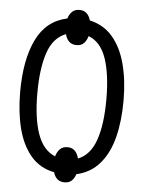

<svg xmlns="http://www.w3.org/2000/svg" viewBox="-56 -811 675 903"><g transform="rotate(5 281.5 -359.0)"><path d="M283 48Q261 48 248 36Q235 24 230 5Q161 -9 119 -59Q77 -109 57.5 -185.5Q38 -262 38 -358Q38 -509 84 -604.5Q130 -700 229 -721Q235 -741 248 -753.5Q261 -766 283 -766Q304 -766 317 -753.5Q330 -741 335 -721Q402 -706 444 -656.5Q486 -607 506 -530.5Q526 -454 526 -359Q526 -262 506.5 -185.5Q487 -109 444.5 -59.5Q402 -10 335 5Q329 24 316.5 36Q304 48 283 48ZM283 -600Q260 -600 247 -613Q234 -626 229 -647Q169 -624 144 -549.5Q119 -475 119 -358Q119 -241 145 -167Q171 -93 228 -70Q234 -91 247 -104.5Q260 -118 283 -118Q305 -118 318 -104.5Q331 -91 336 -69Q394 -92 419.5 -166Q445 -240 445 -358Q445 -476 419.5 -550.5Q394 -625 336 -647Q330 -626 317.5 -613Q305 -600 283 -600Z"/></g></svg>

Font: Noto Sans Mono SemiCondensed
Style: Regular
Weight: 400
Width: 4
Designer: Monotype Design Team
Foundry: Monotype Imaging Inc.
Version: Version 2.014